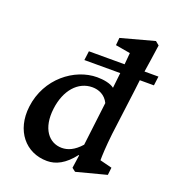

<svg xmlns="http://www.w3.org/2000/svg" viewBox="-148 -933 963 1061"><g transform="rotate(20 333.5 -402.0)"><path d="M414 14 590 -32 595 -76 524 -94C524 -120 526 -174 535 -253L570 -525L577 -584H660L667 -638H585C593 -690 601 -742 609 -800L587 -818L391 -765L387 -721L474 -706L468 -638H258L251 -584H462C458 -550 454 -517 452 -494C429 -512 388 -519 351 -519C218 -519 74 -410 53 -238C35 -92 121 11 247 11C299 11 350 -14 401 -80L404 -79L393 -2ZM183 -273C197 -386 261 -458 345 -458C382 -458 421 -442 441 -400L410 -144C371 -100 334 -85 299 -85C223 -85 168 -153 183 -273Z"/></g></svg>

Font: TPK Tissa Web SemiBold
Style: Italic
Weight: 600
Italic angle: -7°
Designer: Jacques Le Bailly, Suppakit Chalermlarp | Katatrad Co.,Ltd.
Foundry: Jacques Le Bailly, Cadson Demak Co.,Ltd.
Version: Version 5.000;Glyphs 3.1.2 (3151)